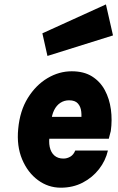

<svg xmlns="http://www.w3.org/2000/svg" viewBox="-20 -833 534 870"><path d="M255.5 17.5Q198.5 17.5 152 -16.8Q105.5 -51 80.2 -111.2Q55 -171.5 62.5 -249Q70 -331 106.2 -389.2Q142.5 -447.5 195 -478.8Q247.5 -510 305 -510Q360 -510 397 -486.8Q434 -463.5 455 -424.5Q476 -385.5 482.5 -337.2Q489 -289 482 -239Q479.5 -228.5 477.2 -221Q475 -213.5 473 -204.5H181.5L206 -225.5Q200 -192.5 205.2 -167.5Q210.5 -142.5 226.2 -128.5Q242 -114.5 267.5 -114.5Q284 -114.5 298.8 -123.2Q313.5 -132 321 -151H469Q458.5 -105 428.8 -66.8Q399 -28.5 354.8 -5.5Q310.5 17.5 255.5 17.5ZM212 -282 191 -303.5H371.5L347 -282Q350.5 -304.5 348.2 -326.8Q346 -349 333.2 -363.8Q320.5 -378.5 293 -378.5Q271 -378.5 253.5 -367Q236 -355.5 225.2 -333.8Q214.5 -312 212 -282ZM195 -579.5 172 -682 460 -813 492 -672.5Z"/></svg>

Font: Karla ExtraBold
Style: Italic
Weight: 800
Italic angle: -8°
Designer: Jonathan Pinhorn
Version: Version 2.004;gftools[0.9.33]